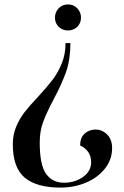

<svg xmlns="http://www.w3.org/2000/svg" viewBox="-20 -547 561 870"><path d="M347 -467Q347 -442 330 -425.5Q313 -409 288 -409Q263 -409 246 -425.5Q229 -442 229 -467Q229 -492 246 -509.5Q263 -527 288 -527Q313 -527 330 -509.5Q347 -492 347 -467ZM223 -97Q190 -34 175 7Q160 48 160 99Q160 201 189 241Q218 281 270 281Q319 281 356 255Q393 229 393 188Q393 136 343 112Q343 77 363.5 58.5Q384 40 413 40Q443 40 465.5 62.5Q488 85 488 124Q488 176 455.5 217Q423 258 369.5 280.5Q316 303 254 303Q146 303 92 258Q38 213 38 106Q38 63 53.5 26.5Q69 -10 91.5 -39Q114 -68 153 -109Q195 -155 219 -186.5Q243 -218 260 -260Q277 -302 277 -352H299Q299 -277 279.5 -221.5Q260 -166 223 -97Z"/></svg>

Font: Prata
Style: Regular
Weight: 400
Designer: Ivan Petrov
Foundry: Cyreal
Version: Version 2.000